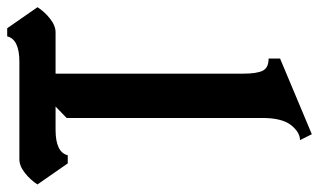

<svg xmlns="http://www.w3.org/2000/svg" viewBox="-250 -640 865 520"><g transform="rotate(-90 182.0 -380.5)"><path d="M122 -102V-632L153 -662H90Q29 -662 21 -629H-1L-58 -711Q-46 -730 -27 -745Q-8 -760 10 -760H274Q335 -760 343 -793H365L422 -711Q410 -692 391 -677Q372 -662 354 -662H242V-154Q242 -117 250 -101Q258 -85 283 -85V-54L78 32L62 0Q84 0 104 -26Q122 -51 122 -102Z"/></g></svg>

Font: Pirata One
Style: Regular
Weight: 400
Designer: Rodrigo Fuenzalida, Nicolas Massi
Foundry: Rodrigo Fuenzalida, Nicolas Massi
Version: Version 1.001